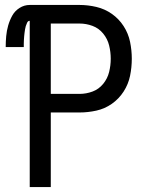

<svg xmlns="http://www.w3.org/2000/svg" viewBox="-20 -755 616 775"><path d="M100 0H185V-301H301Q335 -301 369 -308.5Q403 -316 431.5 -336Q460 -356 479 -385.5Q498 -415 505 -449Q512 -483 512 -518Q512 -552 505 -586Q498 -620 479 -649.5Q460 -679 431.5 -699Q403 -719 369 -727Q335 -735 301 -735H100Q78 -735 59 -723Q40 -711 29.5 -692Q19 -673 13 -652Q7 -631 5 -609Q3 -587 3 -565H76Q76 -572 76 -579Q76 -586 76.5 -593.5Q77 -601 77.5 -608Q78 -615 79 -622Q80 -629 81 -636Q82 -643 84 -649.5Q86 -656 89.5 -663.5Q93 -671 100 -671ZM185 -376V-660H301Q328 -660 353.5 -650.5Q379 -641 396.5 -619.5Q414 -598 420.5 -571.5Q427 -545 427 -518Q427 -491 420.5 -464.5Q414 -438 396.5 -416.5Q379 -395 353.5 -385.5Q328 -376 301 -376Z"/></svg>

Font: Iosevka Sparkle
Style: Regular
Weight: 400
Designer: Belleve Invis
Foundry: Belleve Invis
Version: Version 4.5.0; ttfautohint (v1.8.3)